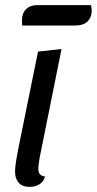

<svg xmlns="http://www.w3.org/2000/svg" viewBox="-20 -712 379 752"><path d="M96 20Q68 20 53.5 4Q39 -12 39 -39Q39 -49 40.5 -62.5Q42 -76 44.5 -90.5Q47 -105 49.5 -118Q52 -131 54 -141L129 -510L221 -520L135 -93Q134 -85 132 -72Q130 -59 130 -51Q130 -37 136.5 -29.5Q143 -22 156 -21Q153 -7 144 2Q135 11 122.5 15.5Q110 20 96 20ZM67 -612Q66 -618 66 -625Q66 -632 66 -635Q67 -662 83 -677Q99 -692 125 -692H336Q338 -687 338.5 -680.5Q339 -674 339 -669Q339 -644 323 -628Q307 -612 273 -612Z"/></svg>

Font: Sansita Swashed Light Light
Style: Regular
Weight: 300
Version: Version 1.003